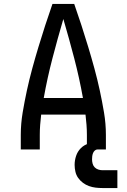

<svg xmlns="http://www.w3.org/2000/svg" viewBox="-20 -755 640 970"><path d="M85 0V-74Q85 -130 94.5 -186.5Q104 -243 116 -298.5Q128 -354 143 -409Q158 -464 174.5 -518.5Q191 -573 208.5 -627Q226 -681 245 -735H355Q374 -681 391.5 -627Q409 -573 425.5 -518.5Q442 -464 457 -409Q472 -354 484 -298.5Q496 -243 505.5 -186.5Q515 -130 515 -74V0H419V-74Q419 -99 417 -125Q415 -151 412 -176H188Q185 -151 183 -125Q181 -99 181 -74V0ZM399 -260Q381 -361 355 -460.5Q329 -560 300 -659Q271 -560 245 -460.5Q219 -361 201 -260ZM498 195Q481 195 463.5 193Q446 191 429.5 185Q413 179 399 168.5Q385 158 375 144Q365 130 361 112.5Q357 95 357 78Q357 55 364.5 32.5Q372 10 388.5 -6.5Q405 -23 427.5 -29.5Q450 -36 473 -36V0Q465 0 459 5.5Q453 11 450 18.5Q447 26 446 34Q445 42 445 50Q445 61 448 72Q451 83 458.5 90.5Q466 98 476.5 101.5Q487 105 498 105H573V195Z"/></svg>

Font: Zed Mono Medium Extended
Style: Regular
Weight: 500
Width: 7
Monospace: yes
Designer: Belleve Invis
Foundry: Belleve Invis
Version: Version 1.0.0; ttfautohint (v1.8.4)